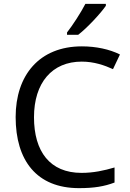

<svg xmlns="http://www.w3.org/2000/svg" viewBox="-20 -964 672 994"><path d="M528 -934V-944H422C399 -899 356 -833 327 -796V-784H385C432 -820 503 -897 528 -934ZM403 -645C467 -645 521 -626 565 -606L601 -682C547 -709 477 -724 404 -724C183 -724 61 -574 61 -358C61 -133 170 10 389 10C468 10 520 1 573 -19V-97C519 -81 464 -69 402 -69C238 -69 156 -180 156 -357C156 -536 250 -645 403 -645Z"/></svg>

Font: Noto Sans Bengali
Style: Regular
Weight: 400
Designer: Jelle Bosma - Monotype Design Team
Foundry: Monotype Imaging Inc.
Version: Version 2.003